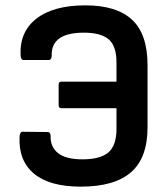

<svg xmlns="http://www.w3.org/2000/svg" viewBox="-20 -686 629 717"><path d="M282 11Q165 11 107 -37.5Q49 -86 53 -174Q54 -194 64 -194L158 -193Q169 -193 169 -177Q168 -137 197 -114Q226 -91 288 -91Q355 -91 385 -117Q415 -143 415 -205V-282H209Q199 -282 199 -293V-370Q199 -381 209 -381H415V-453Q415 -514 386 -539Q357 -564 293 -564Q171 -564 173 -479Q173 -462 162 -462H68Q58 -462 57 -478Q52 -566 115.5 -616Q179 -666 299 -666Q415 -666 473 -612.5Q531 -559 531 -442V-211Q531 -96 469 -42.5Q407 11 282 11Z"/></svg>

Font: Sofia Sans Semi Condensed
Style: Bold
Weight: 700
Designer: Botio Nikoltchev, Ani Petrova
Foundry: lettersoup
Version: Version 4.100; ttfautohint (v1.8.4.7-5d5b)